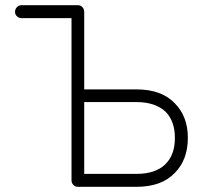

<svg xmlns="http://www.w3.org/2000/svg" viewBox="-20 -721 792 741"><path d="M280 0Q270 0 263 -7.5Q256 -15 256 -25V-651H63Q53 -651 45.5 -658Q38 -665 38 -675Q38 -686 45.5 -693.5Q53 -701 63 -701H280Q291 -701 298 -693.5Q305 -686 305 -675V-376H507Q603 -376 654 -323Q705 -272 705 -189Q705 -104 654 -53Q603 0 507 0ZM305 -50H507Q579 -50 617 -86Q655 -122 655 -189Q655 -252 620 -289Q580 -327 507 -327H305Z"/></svg>

Font: Zen Kurenaido
Style: Regular
Weight: 400
Designer: Yoshimichi Ohira
Foundry: Positype
Version: Version 1.001